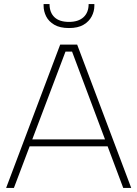

<svg xmlns="http://www.w3.org/2000/svg" viewBox="-20 -918 670 938"><path d="M441 -890Q441 -863 428 -838Q415 -813 388 -797Q361 -781 317 -781Q273 -781 245.5 -797Q218 -813 205.5 -838Q193 -863 193 -890V-898H222Q222 -857 246 -834Q270 -811 317 -811Q363 -811 388 -834Q413 -857 413 -898H441ZM332 -666H300L48 0H10L274 -700H357L621 0H582ZM112 -237H520V-203H112Z"/></svg>

Font: Albert Sans ExtraLight
Style: Regular
Weight: 250
Designer: Andreas Rasmussen
Foundry: a.Foundry
Version: Version 1.025